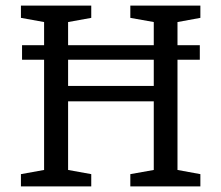

<svg xmlns="http://www.w3.org/2000/svg" viewBox="-20 -668 793 688"><path d="M59 -454V-506H696V-454ZM55 0V-44L138 -59V-589L55 -604V-648H307V-604L224 -589V-360H531V-589L447 -604V-648H698V-604L616 -589V-59L698 -44V0H447V-44L531 -59V-305H224V-59L307 -44V0Z"/></svg>

Font: Faustina
Style: Regular
Weight: 400
Designer: Alfonso Garcia
Foundry: http://www.omnibus-type.com
Version: Version 1.200